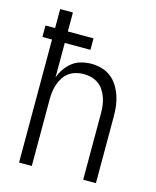

<svg xmlns="http://www.w3.org/2000/svg" viewBox="-111 -812 722 888"><g transform="rotate(15 250.0 -367.5)"><path d="M66 0V-589H20V-644H66V-735H127V-644H250V-589H127V-424Q135 -447 149 -467Q163 -487 182 -501.5Q201 -516 225 -522Q249 -528 273 -528Q297 -528 321.5 -521Q346 -514 365.5 -499Q385 -484 398.5 -462.5Q412 -441 420 -417.5Q428 -394 431 -369.5Q434 -345 434 -320V0H373V-320Q373 -339 370.5 -357Q368 -375 362 -392.5Q356 -410 345.5 -426Q335 -442 320 -452.5Q305 -463 287 -468Q269 -473 250 -473Q231 -473 213 -468Q195 -463 180 -452.5Q165 -442 154.5 -426Q144 -410 138 -392.5Q132 -375 129.5 -357Q127 -339 127 -320V0Z"/></g></svg>

Font: Iosevka SS18 Light
Style: Regular
Weight: 300
Monospace: yes
Designer: Belleve Invis
Foundry: Belleve Invis
Version: Version 25.1.1; ttfautohint (v1.8.4)